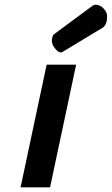

<svg xmlns="http://www.w3.org/2000/svg" viewBox="-20 -800 478 820"><path d="M179.2 -523.9H305.2L193.8 0H67.9ZM240.7 -576.2Q225.1 -576.2 209 -601.6Q195.8 -622.1 206.1 -647.9Q207.5 -651.9 211.4 -654.3L374.5 -774.9Q380.9 -779.8 387.2 -779.8Q414.1 -779.8 431.2 -752Q437.5 -742.2 437.5 -729.5Q437.5 -695.8 419.9 -682.6L247.6 -578.6Q243.7 -576.2 240.7 -576.2Z"/></svg>

Font: Tuffy
Style: BoldItalic
Weight: 700
Italic angle: -12°
Designer: Thatcher Ulrich, Karoly Barta, Michael Everson
Version: Version 001.271